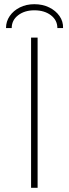

<svg xmlns="http://www.w3.org/2000/svg" viewBox="-20 -900 329 920"><path d="M128.9 0V-719.7H160.2V0ZM144.5 -879.9Q184.1 -879.9 215.6 -864.5Q247.1 -849.1 265.1 -823.2Q283.2 -797.4 282.2 -765.6H254.9Q254.9 -803.2 223.9 -826.9Q192.9 -850.6 144.5 -850.6Q97.7 -850.6 66.9 -826.9Q36.1 -803.2 36.1 -765.6H8.8Q8.8 -797.4 26.6 -823.2Q44.4 -849.1 75.2 -864.5Q106 -879.9 144.5 -879.9Z"/></svg>

Font: Reddit Sans ExtraLight
Style: Regular
Weight: 250
Designer: Stephen Hutchings
Foundry: Reddit
Version: Version 1.014